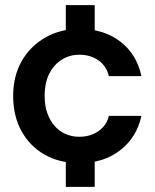

<svg xmlns="http://www.w3.org/2000/svg" viewBox="-20 -620 599 744"><path d="M235 104V-59H347V104ZM235 -437V-600H347V-437ZM288 12Q210 12 152.5 -21Q95 -54 63 -112.5Q31 -171 31 -248Q31 -325 64 -383Q97 -441 155.5 -474.5Q214 -508 288 -508Q382 -508 446 -459Q510 -410 528 -325H402Q392 -365 361 -386.5Q330 -408 287 -408Q251 -408 220.5 -389.5Q190 -371 171.5 -335.5Q153 -300 153 -248Q153 -210 163.5 -181Q174 -152 192 -131.5Q210 -111 234.5 -100.5Q259 -90 287 -90Q316 -90 339 -99.5Q362 -109 379 -127Q396 -145 402 -171H528Q510 -88 446 -38Q382 12 288 12Z"/></svg>

Font: DM Sans 36pt SemiBold
Style: Regular
Weight: 600
Designer: Colophon Foundry, Jonny Pinhorn
Foundry: Colophon Foundry
Version: Version 4.004;gftools[0.9.30]